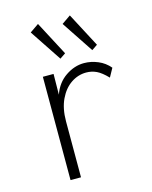

<svg xmlns="http://www.w3.org/2000/svg" viewBox="-105 -745 647 815"><g transform="rotate(-15 219.0 -337.0)"><path d="M103 1V-453H150L149 -362Q166 -411 205 -437.5Q244 -464 286 -464Q317 -464 347 -451.5Q377 -439 398 -414L377 -376Q351 -403 330 -413Q309 -423 285 -423Q249 -423 218 -402Q187 -381 168 -341Q149 -301 149 -245V1ZM195 -508 102 -648 141 -675 220 -525ZM335 -508 242 -648 281 -675 360 -525Z"/></g></svg>

Font: Inconsolata SemiCondensed Light
Style: Regular
Weight: 300
Width: 4
Monospace: yes
Designer: Raph Levien, Cyreal, Brenton Simpson
Foundry: Raph Levien, Cyreal, Google
Version: Version 3.100; ttfautohint (v1.8.4.7-5d5b)